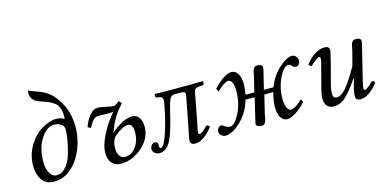

<svg xmlns="http://www.w3.org/2000/svg" viewBox="-70 -1070 2882 1449"><g transform="rotate(-15 1370.5 -345.5)"><path d="M393 -345Q393 -376 368.5 -390Q344 -404 316 -404Q261 -404 214 -334.5Q167 -265 166 -153Q166 -100 185.5 -65Q205 -30 239 -30Q282 -30 314.5 -70.5Q347 -111 362.5 -168.5Q378 -226 385.5 -272Q393 -318 393 -345ZM405 -424Q407 -433 407 -449Q407 -486 397 -511.5Q387 -537 366.5 -552.5Q346 -568 324 -577.5Q302 -587 270 -598Q266 -599 263.5 -600Q261 -601 257.5 -602Q254 -603 251 -604Q191 -624 191 -688Q191 -703 195 -703H196Q213 -693 259 -678Q305 -663 341 -637Q377 -611 410 -559Q468 -471 470 -351Q470 -261 438 -180Q406 -99 358 -55Q334 -33 318 -21Q302 -9 272.5 1.5Q243 12 208 12Q146 12 115 -32.5Q84 -77 84 -142Q84 -230 128 -302Q172 -374 232 -407Q296 -442 339 -442Q382 -442 405 -424Z M774 -30Q824 -30 858.5 -77.5Q893 -125 893 -190Q893 -258 852 -258Q815 -258 752 -207Q716 -178 716 -111Q716 -74 731 -52Q746 -30 774 -30ZM974 -214Q974 -123 897 -55.5Q820 12 731 12Q686 12 660.5 -17Q635 -46 635 -95Q635 -157 677 -238Q719 -319 775 -383Q751 -379 736 -379Q726 -379 701 -380.5Q676 -382 662 -382Q635 -382 617.5 -364Q600 -346 580 -308L556 -319Q574 -369 597.5 -398.5Q621 -428 636.5 -435Q652 -442 667 -442Q692 -442 732 -432.5Q772 -423 790 -423Q802 -423 833 -449L854 -429Q814 -385 787.5 -343Q761 -301 735 -231H737Q832 -312 902 -312Q936 -312 955 -283.5Q974 -255 974 -214Z M1290 -115 1334 -342Q1338 -366 1338 -370Q1338 -390 1307 -390H1254Q1229 -390 1217 -365.5Q1205 -341 1187 -266Q1153 -118 1124 -62Q1090 10 1031 10Q1010 10 994.5 -3.5Q979 -17 979 -35Q979 -40 980 -42Q983 -58 993 -68Q1003 -78 1017 -78Q1028 -78 1034.5 -70.5Q1041 -63 1041 -52Q1041 -49 1040 -48Q1038 -25 1050 -25Q1065 -25 1082 -60Q1113 -118 1145 -259Q1165 -347 1165 -371Q1165 -383 1158.5 -389.5Q1152 -396 1145.5 -397.5Q1139 -399 1121 -401Q1117 -402 1114 -402Q1110 -405 1109 -416Q1108 -427 1112 -431Q1186 -429 1208 -429H1389L1487 -431Q1489 -424 1487.5 -413.5Q1486 -403 1483 -402L1454 -399Q1427 -396 1419 -389.5Q1411 -383 1406 -355L1362 -124Q1360 -115 1357 -101Q1354 -87 1352.5 -79Q1351 -71 1351 -67Q1351 -50 1361 -50Q1369 -50 1388 -64.5Q1407 -79 1426 -100Q1443 -100 1449 -83Q1376 10 1310 10Q1273 10 1273 -23Q1273 -31 1276 -46Q1279 -61 1283.5 -82Q1288 -103 1290 -115Z M1867 -357Q1869 -364 1871.5 -379.5Q1874 -395 1876 -403Q1878 -411 1882.5 -420.5Q1887 -430 1894.5 -434.5Q1902 -439 1913 -439Q1953 -439 1953 -412Q1953 -407 1951 -396.5Q1949 -386 1945 -371.5Q1941 -357 1940 -352L1915 -248H1990Q2021 -331 2082 -386Q2143 -441 2186 -441Q2201 -441 2214 -427.5Q2227 -414 2227 -399Q2227 -376 2218.5 -365Q2210 -354 2198 -354Q2180 -354 2172 -362Q2159 -376 2154.5 -379Q2150 -382 2139 -382Q2118 -382 2093.5 -350Q2069 -318 2050.5 -262.5Q2032 -207 2032 -148Q2032 -123 2036.5 -101.5Q2041 -80 2051 -65Q2061 -50 2075 -50Q2092 -50 2119 -68Q2146 -86 2166 -107L2177 -83Q2155 -57 2127.5 -35Q2100 -13 2074 -0.5Q2048 12 2030 12Q1998 12 1979.5 -19.5Q1961 -51 1961 -95Q1961 -149 1979 -213H1909L1875 -72Q1873 -65 1870.5 -49.5Q1868 -34 1866 -26Q1864 -18 1859.5 -8.5Q1855 1 1848 5.5Q1841 10 1830 10Q1787 10 1787 -17Q1787 -19 1800 -72L1833 -212L1762 -213Q1734 -115 1667 -51.5Q1600 12 1546 12Q1529 12 1514.5 -1.5Q1500 -15 1500 -28Q1500 -45 1509 -58.5Q1518 -72 1535 -72Q1539 -72 1559 -58.5Q1579 -45 1597 -45Q1633 -45 1672.5 -122.5Q1712 -200 1712 -295Q1712 -335 1701.5 -359Q1691 -383 1671 -383Q1643 -383 1581 -324L1569 -349Q1657 -441 1712 -441Q1744 -441 1762 -409.5Q1780 -378 1780 -332Q1780 -293 1771 -248H1840Z M2710 -352 2654 -124Q2643 -76 2643 -67Q2643 -50 2653 -50Q2661 -50 2680 -64.5Q2699 -79 2718 -100Q2735 -100 2741 -83Q2668 10 2602 10Q2565 10 2565 -23Q2565 -55 2582 -115L2593 -154L2590 -156Q2529 -67 2487 -28.5Q2445 10 2391 10Q2362 10 2343 -10Q2324 -30 2324 -70Q2324 -100 2334 -137L2378 -305Q2391 -353 2391 -362Q2391 -379 2381 -379Q2373 -379 2351.5 -364.5Q2330 -350 2312 -329Q2295 -329 2289 -346Q2362 -439 2440 -439Q2476 -439 2476 -406Q2476 -398 2455 -314L2412 -151Q2403 -116 2403 -87Q2403 -50 2433 -50Q2468 -50 2506.5 -96Q2545 -142 2606 -247L2635 -357Q2637 -365 2641 -385Q2645 -405 2647.5 -413.5Q2650 -422 2659 -430.5Q2668 -439 2681 -439Q2723 -439 2723 -412Q2723 -407 2720.5 -396Q2718 -385 2714.5 -371.5Q2711 -358 2710 -352Z"/></g></svg>

Font: Linux Libertine O
Style: Italic
Weight: 400
Italic angle: -12°
Designer: Philipp H. Poll
Foundry: Philipp H. Poll
Version: Version 5.1.6